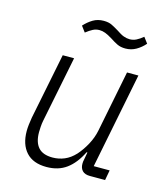

<svg xmlns="http://www.w3.org/2000/svg" viewBox="-109 -801 776 897"><g transform="rotate(15 278.5 -352.5)"><path d="M138 -512H193L129 -193Q126 -178 125 -162Q124 -146 124 -136Q124 -88 146 -63Q168 -38 215 -38Q245 -38 272.5 -49.5Q300 -61 324 -87Q347 -113 365 -146.5Q383 -180 390 -215L449 -512H504L412 -49H489L480 0H407Q382 0 370 -12.5Q358 -25 358 -46Q358 -51 358.5 -56.5Q359 -62 361 -70L367 -103H363Q335 -46 295.5 -17Q256 12 199 12Q134 12 100.5 -25Q67 -62 67 -127Q67 -141 69 -158Q71 -175 74 -193ZM412 -618Q389 -618 372.5 -626Q356 -634 338 -646Q317 -659 302.5 -664.5Q288 -670 274 -670Q257 -670 242.5 -662.5Q228 -655 210 -641L189 -669Q208 -690 230.5 -703.5Q253 -717 282 -717Q306 -717 322 -709Q338 -701 356 -690Q376 -676 391 -670.5Q406 -665 420 -665Q437 -665 452 -672.5Q467 -680 484 -694L505 -666Q487 -645 463.5 -631.5Q440 -618 412 -618Z"/></g></svg>

Font: IBM Plex Sans Light
Style: Italic
Weight: 300
Italic angle: -11.31°
Designer: Mike Abbink, Paul van der Laan, Pieter van Rosmalen
Foundry: Bold Monday
Version: Version 3.201